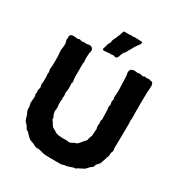

<svg xmlns="http://www.w3.org/2000/svg" viewBox="-223 -1131 1206 1288"><g transform="rotate(30 380.5 -486.5)"><path d="M696.8 -772.9Q706.1 -760.3 703.1 -735.4Q699.2 -702.1 699.2 -625V-537.6L700.2 -503.9L698.2 -477.1Q700.2 -476.1 699.2 -410.2Q698.2 -343.8 698.2 -320.3Q698.2 -296.9 697.3 -279.3Q696.3 -261.7 699.2 -253.4Q701.7 -244.6 696.3 -235.8Q691.4 -226.6 692.4 -214.8Q693.4 -203.1 686 -189Q669.4 -133.8 664.1 -127.9Q659.2 -122.1 651.4 -114.7Q643.6 -107.4 642.6 -99.6Q641.6 -91.8 638.2 -87.9Q634.8 -84 627 -79.1Q619.1 -74.2 617.2 -70.8Q614.3 -68.8 609.4 -62Q604.5 -55.7 598.6 -50.8Q593.3 -45.9 572.3 -36.1Q551.3 -26.4 545.9 -21.5Q540.5 -17.1 536.6 -17.1Q532.7 -17.1 528.8 -17.1Q480.5 0 473.1 0H462.9Q455.1 3.9 444.8 6.8H393.1Q324.2 6.8 310.5 4.9Q296.9 2.9 282.2 -2Q267.1 -6.8 251 -6.8Q234.9 -6.8 222.2 -14.6Q209 -22.5 199.2 -24.9Q189 -27.8 180.2 -32.7Q171.4 -37.6 158.2 -51.8Q145 -65.9 142.6 -68.8Q140.1 -71.8 131.8 -75.7Q123.5 -79.6 117.7 -91.8Q112.3 -104 102.5 -112.8Q92.8 -121.6 90.3 -127Q87.9 -132.8 85.4 -139.6Q83 -146.5 81.1 -154.3Q79.1 -162.1 77.6 -166Q76.2 -170.9 72.3 -177.7Q68.4 -185.5 66.4 -191.4Q64 -197.8 64.5 -207.5Q64.9 -216.8 64.5 -219.7Q63.5 -225.1 61 -234.9Q58.1 -244.6 58.1 -249L62 -300.8L57.1 -316.4L60.1 -329.1L58.1 -346.2Q64 -363.8 64 -370.1L59.1 -393.1L62 -413.1Q63 -419.9 62 -456.1L60.1 -470.7L62 -488.8L57.1 -508.8L60.1 -529.8Q61 -543 61 -566.9V-604L57.1 -655.8L62 -694.8Q62 -717.3 58.6 -724.1Q55.2 -731 55.2 -732.9L57.1 -749L56.2 -759.8Q56.2 -768.1 64.9 -776.9Q74.7 -781.7 94.2 -780.3Q114.3 -778.8 115.2 -777.8L131.8 -782.2L149.4 -776.9L165 -779.8Q168 -779.8 171.9 -779.3Q175.8 -778.8 179.7 -778.3Q183.6 -777.8 187 -778.3Q189.9 -778.8 197.3 -780.3Q204.6 -781.7 210 -782.2Q232.9 -779.3 236.8 -758.8Q237.8 -752 231.9 -731Q230 -689.9 230 -686L232.9 -667L230 -650.9V-539.1L234.9 -511.2Q234.9 -508.8 230 -499L231.9 -473.1Q231.9 -449.7 230 -438L227.1 -425.8Q230 -414.1 230 -397.9L227.1 -384.8L230 -373L227.1 -362.8V-332L230 -310.1L227.1 -280.8Q229.5 -257.3 235.4 -249Q241.2 -240.7 240.7 -234.4Q240.2 -228 241.2 -225.6Q242.2 -223.1 244.1 -220.7Q246.1 -218.3 249 -214.8Q252 -211.4 259.8 -197.3Q268.1 -183.6 272.5 -180.7Q277.3 -177.7 284.2 -173.8Q294.9 -168.9 299.8 -164.6Q319.3 -147 396 -150.9Q402.8 -150.9 410.2 -147.9Q423.3 -148.4 434.1 -155.3Q449.2 -165 457.5 -166Q465.8 -167 474.1 -176.8Q481.9 -186 484.4 -189Q486.3 -191.4 492.2 -198.2Q498 -205.1 499 -206.5Q500 -208 505.9 -213.9Q511.7 -219.7 513.7 -223.6Q515.6 -227.5 515.1 -231.9Q515.1 -236.3 516.1 -239.3Q517.1 -242.2 521 -251.5Q524.9 -260.7 525.9 -264.6Q526.9 -268.6 527.8 -301.8L529.8 -314Q524.9 -333.5 524.9 -337.9L527.8 -362.8L524.9 -376.5L529.8 -392.1Q529.8 -413.1 527.8 -466.8L524.9 -484.9Q523.9 -488.3 526.4 -494.1Q528.8 -500 528.8 -503.9L524.9 -526.4L528.8 -545.9L524.9 -561Q524.9 -568.8 527.3 -585.9Q529.8 -602.5 526.9 -660.2Q523.9 -717.8 523.9 -731.9L521 -743.2Q518.1 -759.3 525.9 -772Q527.8 -777.8 536.1 -779.3Q544.4 -780.8 547.4 -783.2Q549.8 -785.2 564 -782.7Q578.1 -780.3 582 -780.8L596.2 -784.2L619.1 -778.8Q626.5 -778.8 633.8 -784.2L649.9 -780.8Q651.9 -780.3 654.3 -781.2Q657.2 -782.2 659.2 -782.7Q661.1 -783.2 663.1 -783.7Q665 -784.2 668 -783.2Q670.9 -782.2 673.8 -781.2Q677.7 -778.8 686 -778.8Q694.8 -778.8 696.8 -772.9ZM457 -978 498 -976.1H501Q502.9 -976.1 503.4 -970.2Q503.9 -964.4 500.5 -958Q497.1 -951.7 492.2 -945.8Q487.3 -939.9 484.4 -935.1Q481.4 -929.7 476.1 -922.9Q470.7 -916 468.8 -910.6Q466.8 -905.3 462.4 -898.4Q458 -891.6 455.6 -887.7Q453.1 -883.8 450.7 -879.9Q448.2 -876 445.3 -868.2Q442.4 -860.4 435.5 -855.5Q429.2 -850.1 425.8 -840.3Q421.9 -830.1 420.4 -827.6Q418.9 -825.2 416 -814.5Q413.1 -803.7 403.8 -798.8Q398.9 -796.9 397 -796.9L382.8 -801.8Q379.9 -802.7 373.5 -800.8Q367.2 -798.8 363.3 -800.3Q359.4 -801.8 351.6 -800.3Q343.8 -798.8 337.9 -799.3Q332 -799.8 316.4 -797.4Q300.8 -794.9 297.9 -804.2L308.1 -839.8Q308.1 -848.6 320.3 -864.7Q321.8 -867.2 321.8 -875Q322.3 -882.8 324.2 -885.7Q326.2 -888.7 328.1 -896Q330.1 -902.8 333 -905.8Q335.9 -908.7 339.8 -921.4Q343.8 -934.1 346.7 -938Q349.6 -941.9 350.1 -946.8Q351.1 -952.1 352.5 -954.1Q354 -956.1 356 -963.4Q357.9 -970.7 360.8 -974.1Q362.3 -978 370.1 -976.6Q377.9 -975.1 381.8 -976.1Q385.7 -977.1 390.6 -976.1Q395.5 -975.1 402.3 -976.6Q409.7 -978 417 -978L433.1 -976.1Q434.1 -976.1 438 -977.5Q441.4 -979 446.3 -978.5Q451.2 -978 457 -978Z"/></g></svg>

Font: AntiqueNobleBold
Style: Bold
Weight: 700
Version: Version 001.000